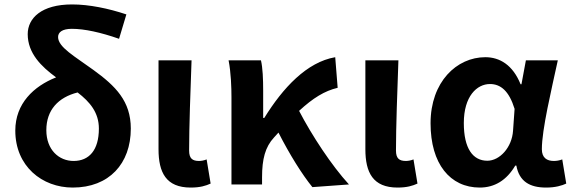

<svg xmlns="http://www.w3.org/2000/svg" viewBox="-20 -832 2581 866"><path d="M308 14C472 14 570 -94 570 -252C570 -376 501 -444 402 -516C317 -578 242 -619 242 -665C242 -686 260 -702 304 -702C361 -702 434 -686 517 -657L550 -767C469 -794 382 -812 305 -812C167 -812 105 -750 105 -678C105 -592 166 -532 233 -483C132 -443 49 -365 49 -243C49 -82 170 14 308 14ZM330 -415C386 -372 426 -324 426 -252C426 -155 382 -106 312 -106C246 -106 189 -156 189 -245C189 -336 243 -393 330 -415Z M840 14C883 14 908 6 930 -4L912 -113C900 -108 887 -106 878 -106C848 -106 833 -117 833 -153C833 -258 839 -423 844 -560H695V-159C695 -54 729 14 840 14Z M1389 12 1554 0C1476 -85 1386 -222 1329 -332C1392 -390 1444 -422 1503 -436L1492 -574C1364 -552 1256 -436 1172 -300H1167V-423C1167 -475 1165 -526 1157 -560H1011C1022 -503 1024 -437 1024 -393V0H1162V-33C1162 -114 1176 -169 1216 -212L1236 -234C1287 -134 1342 -46 1389 12Z M1773 14C1816 14 1841 6 1863 -4L1845 -113C1833 -108 1820 -106 1811 -106C1781 -106 1766 -117 1766 -153C1766 -258 1772 -423 1777 -560H1628V-159C1628 -54 1662 14 1773 14Z M2144 14C2211 14 2265 -19 2304 -85H2309C2322 -14 2369 14 2443 14C2485 14 2515 5 2534 -4L2516 -113C2503 -108 2490 -106 2478 -106C2447 -106 2424 -120 2424 -159C2424 -248 2467 -426 2496 -560H2352L2332 -452H2328C2293 -539 2234 -574 2169 -574C2040 -574 1922 -463 1922 -276C1922 -93 2010 14 2144 14ZM2178 -107C2113 -107 2072 -162 2072 -277C2072 -398 2131 -453 2190 -453C2238 -453 2276 -422 2301 -341L2294 -242C2289 -167 2234 -107 2178 -107Z"/></svg>

Font: Noto Sans Mono CJK TC
Style: Bold
Weight: 700
Designer: Ryoko NISHIZUKA 西塚涼子 (kana, bopomofo & ideographs); Paul D. Hunt (Latin, Greek & Cyrillic); Sandoll Communications 산돌커뮤니
Foundry: Adobe
Version: Version 2.004;hotconv 1.0.118;makeotfexe 2.5.65603